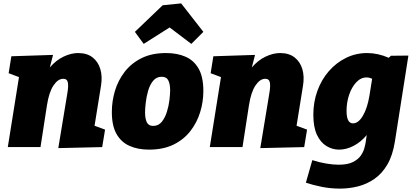

<svg xmlns="http://www.w3.org/2000/svg" viewBox="-20 -868 2439 1133"><path d="M324 6 377 -315Q381 -337 382 -357Q383 -377 377.5 -390Q372 -403 353 -403Q322 -403 295.5 -363.5Q269 -324 257 -246L219 0H26L92 -413L31 -436L47 -536L293 -544L274 -470Q311 -513 355.5 -534Q400 -555 441 -555Q493 -555 526 -529.5Q559 -504 572 -460.5Q585 -417 576 -362L538 -126L600 -103L583 0Z M960 -555Q1025 -555 1074.5 -533.5Q1124 -512 1152 -463Q1180 -414 1180 -331Q1180 -267 1161 -205.5Q1142 -144 1103 -94Q1064 -44 1003.5 -14.5Q943 15 859 15Q794 15 744.5 -7Q695 -29 667.5 -77.5Q640 -126 640 -207Q640 -271 658.5 -332.5Q677 -394 716 -444.5Q755 -495 815.5 -525Q876 -555 960 -555ZM934 -415Q903 -415 883.5 -391Q864 -367 854 -332Q844 -297 840 -262Q836 -227 836 -205Q836 -169 846 -147Q856 -125 884 -125Q915 -125 934.5 -149Q954 -173 965 -208.5Q976 -244 980 -279Q984 -314 984 -336Q984 -371 973.5 -393Q963 -415 934 -415ZM828 -609 776 -680 940 -837 1049 -848 1180 -680 1109 -609 981 -706Z M1516 6 1569 -315Q1573 -337 1574 -357Q1575 -377 1569.5 -390Q1564 -403 1545 -403Q1514 -403 1487.5 -363.5Q1461 -324 1449 -246L1411 0H1218L1284 -413L1223 -436L1239 -536L1485 -544L1466 -470Q1503 -513 1547.5 -534Q1592 -555 1633 -555Q1685 -555 1718 -529.5Q1751 -504 1764 -460.5Q1777 -417 1768 -362L1730 -126L1792 -103L1775 0Z M1987 245Q1931 245 1878.5 234.5Q1826 224 1785 210L1823 77Q1863 90 1904.5 97Q1946 104 1978 104Q2031 104 2062 88.5Q2093 73 2108.5 51Q2124 29 2130 6.5Q2136 -16 2138 -29L2144 -71Q2109 -29 2066 -7Q2023 15 1981 15Q1941 15 1906 -6.5Q1871 -28 1850 -73Q1829 -118 1829 -191Q1829 -266 1853 -332Q1877 -398 1920.5 -448Q1964 -498 2022 -526.5Q2080 -555 2147 -555Q2178 -555 2210 -548Q2242 -541 2274 -527L2287 -539L2390 -540L2310 -31Q2297 50 2265.5 103.5Q2234 157 2189 188Q2144 219 2092 232Q2040 245 1987 245ZM2063 -140Q2095 -140 2121.5 -185Q2148 -230 2160 -303L2176 -403Q2160 -411 2143 -411Q2109 -411 2082 -382Q2055 -353 2040 -308Q2025 -263 2025 -214Q2025 -140 2063 -140Z"/></svg>

Font: Bitter Black
Style: Italic
Weight: 900
Italic angle: -9°
Designer: Sol Matas, and Bitter project Authors
Foundry: Sol Matas
Version: Version 2.001